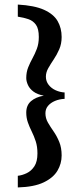

<svg xmlns="http://www.w3.org/2000/svg" viewBox="-20 -685 363 841"><path d="M58 136V85Q77 83 97 73.5Q117 64 130.5 43.5Q144 23 144 -13Q144 -43 136.5 -66Q129 -89 119 -109Q109 -129 102 -149Q95 -169 95 -192Q95 -224 116 -242Q137 -260 172 -266Q144 -271 127 -283.5Q110 -296 102.5 -312.5Q95 -329 95 -343Q95 -369 103.5 -390Q112 -411 122.5 -430Q133 -449 141.5 -471.5Q150 -494 150 -523Q150 -559 137.5 -576.5Q125 -594 104.5 -601Q84 -608 58 -612V-665Q131 -661 173 -642Q215 -623 232.5 -592.5Q250 -562 250 -523Q250 -493 239.5 -469Q229 -445 215.5 -425Q202 -405 191.5 -386.5Q181 -368 181 -349Q181 -329 193 -313.5Q205 -298 224 -289.5Q243 -281 263 -280V-252Q240 -251 221 -243Q202 -235 190.5 -221.5Q179 -208 179 -189Q179 -167 190 -148Q201 -129 215 -109Q229 -89 239.5 -63.5Q250 -38 250 -4Q250 32 231.5 63Q213 94 171 114Q129 134 58 136Z"/></svg>

Font: Alumni Sans Thin SemiBold
Style: Regular
Weight: 600
Version: Version 1.018